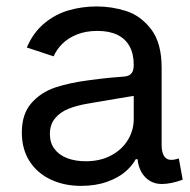

<svg xmlns="http://www.w3.org/2000/svg" viewBox="-20 -573 600 605"><path d="M48.8 -155.3Q48.8 -213.9 78.9 -248Q108.9 -282.2 154.3 -297.4Q199.7 -312.5 261.2 -320.3Q297.9 -325.2 325 -327.9Q352.1 -330.6 373.5 -332Q381.3 -333 387 -335.9Q392.6 -338.9 396.2 -344.7Q399.9 -350.6 400.9 -359.9Q401.4 -362.3 401.4 -368.7Q401.4 -402.8 388.4 -426.8Q375.5 -450.7 350.1 -463.1Q324.7 -475.6 287.1 -475.6Q250 -475.6 221.9 -464.1Q193.8 -452.6 176 -434.6Q158.2 -416.5 148.9 -395.5L64.5 -423.3Q84.5 -470.2 119.4 -499.3Q154.3 -528.3 196.5 -540.5Q238.8 -552.7 284.7 -552.7Q332 -552.7 377.4 -538.3Q422.9 -523.9 456.1 -481Q489.3 -438 489.3 -359.9V-116.7Q489.3 -93.8 496.8 -81.5Q504.4 -69.3 519 -69.3Q525.4 -69.3 530.3 -70.3Q535.2 -71.3 543.5 -73.7L555.7 -6.8Q537.6 0 520.8 3.4Q503.9 6.8 489.3 6.8Q468.3 6.8 451.7 -3.4Q435.1 -13.7 425.3 -31.2Q415.5 -48.8 413.6 -71.3H407.7Q396.5 -50.3 374 -31.2Q351.6 -12.2 316.4 0.2Q281.2 12.7 234.9 12.7Q182.6 12.7 140.1 -7.1Q97.7 -26.9 73.2 -64.9Q48.8 -103 48.8 -155.3ZM401.4 -197.3V-303.2L414.1 -272.5Q394.5 -270 360.8 -264.2Q327.1 -258.3 297.4 -253.4Q283.7 -251 277.1 -250Q270.5 -249 257.3 -246.6Q221.7 -240.7 195.3 -230Q168.9 -219.2 153.1 -199.7Q137.2 -180.2 137.2 -150.9Q137.2 -123 151.6 -103.8Q166 -84.5 191.4 -74.7Q216.8 -64.9 250 -64.9Q296.4 -64.9 330.8 -83.5Q365.2 -102.1 383.3 -132.6Q401.4 -163.1 401.4 -197.3Z"/></svg>

Font: Raveo Variable
Style: Regular
Weight: 400
Designer: Jakub Foglar, Rasmus Andersson (Inter)
Foundry: Jakubfoglar.com
Version: Version 1.000;Glyphs 3.2.3 (3260)